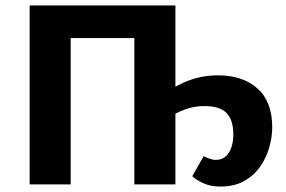

<svg xmlns="http://www.w3.org/2000/svg" viewBox="-20 -678 1053 706"><path d="M791 8Q754 8 727 -4.5Q700 -17 687 -30L729 -104Q740 -98 752 -94Q764 -90 773 -90Q795 -90 809 -102Q823 -114 830.5 -135.5Q838 -157 838 -183Q838 -237 813 -262.5Q788 -288 732 -288Q694 -288 660 -275.5Q626 -263 601 -245L580 -328Q606 -349 637 -365.5Q668 -382 704.5 -391.5Q741 -401 781 -401Q873 -401 927 -352.5Q981 -304 981 -210Q981 -174 970 -135.5Q959 -97 936 -64.5Q913 -32 877 -12Q841 8 791 8ZM89 0V-658H240V0ZM474 0V-658H625V0ZM137 -538V-658H576V-538Z"/></svg>

Font: Ysabeau ExtraBold
Style: Regular
Weight: 800
Designer: Christian Thalmann (Catharsis Fonts)
Version: Version 2.002